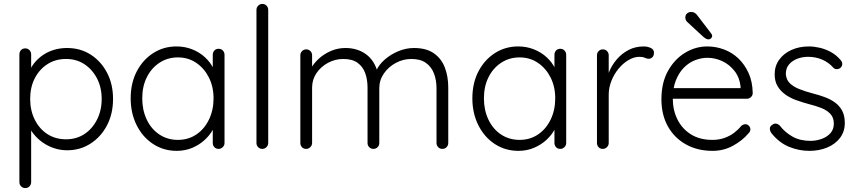

<svg xmlns="http://www.w3.org/2000/svg" viewBox="-20 -760 4376 980"><path d="M322 -515Q390 -515 442.5 -481.5Q495 -448 526 -389.5Q557 -331 557 -255Q557 -179 526 -120Q495 -61 442 -27Q389 7 323 7Q288 7 256.5 -3.5Q225 -14 199 -32Q173 -50 153 -74.5Q133 -99 121 -128L139 -141V170Q139 182 130.5 191Q122 200 109 200Q96 200 87.5 191Q79 182 79 170V-482Q79 -495 87 -504Q95 -513 109 -513Q122 -513 130.5 -504Q139 -495 139 -482V-374L125 -382Q135 -413 154.5 -437.5Q174 -462 200 -479.5Q226 -497 257 -506Q288 -515 322 -515ZM317 -459Q263 -459 222 -432.5Q181 -406 157.5 -360.5Q134 -315 134 -255Q134 -196 157.5 -149Q181 -102 222 -75.5Q263 -49 317 -49Q370 -49 410.5 -75.5Q451 -102 475 -149Q499 -196 499 -255Q499 -314 475 -360Q451 -406 410.5 -432.5Q370 -459 317 -459Z M1096 -511Q1109 -511 1117.5 -502Q1126 -493 1126 -480V-30Q1126 -18 1117 -9Q1108 0 1096 0Q1082 0 1074 -9Q1066 -18 1066 -30V-149L1083 -157Q1083 -129 1067.5 -100Q1052 -71 1025 -46Q998 -21 961.5 -5.5Q925 10 882 10Q815 10 761.5 -25Q708 -60 677.5 -121Q647 -182 647 -258Q647 -336 678 -395.5Q709 -455 762 -489Q815 -523 881 -523Q924 -523 961.5 -508Q999 -493 1027 -467Q1055 -441 1071 -407.5Q1087 -374 1087 -338L1066 -353V-480Q1066 -493 1074 -502Q1082 -511 1096 -511ZM888 -46Q941 -46 982 -73.5Q1023 -101 1046.5 -149.5Q1070 -198 1070 -258Q1070 -317 1046.5 -364Q1023 -411 982 -439Q941 -467 888 -467Q836 -467 794.5 -440Q753 -413 729.5 -366Q706 -319 706 -258Q706 -198 729 -149.5Q752 -101 793.5 -73.5Q835 -46 888 -46Z M1349 -30Q1349 -18 1340 -9Q1331 0 1319 0Q1306 0 1297.5 -9Q1289 -18 1289 -30V-710Q1289 -722 1298 -731Q1307 -740 1319 -740Q1332 -740 1340.5 -731Q1349 -722 1349 -710Z M1743 -515Q1805 -515 1849 -482.5Q1893 -450 1909 -386L1895 -382L1901 -400Q1914 -430 1944.5 -456.5Q1975 -483 2014 -499Q2053 -515 2093 -515Q2156 -515 2194.5 -488Q2233 -461 2250.5 -415.5Q2268 -370 2268 -313V-30Q2268 -18 2259.5 -9Q2251 0 2238 0Q2225 0 2216.5 -9Q2208 -18 2208 -30V-310Q2208 -351 2195 -385Q2182 -419 2154 -439Q2126 -459 2079 -459Q2038 -459 2000.5 -439Q1963 -419 1939.5 -385Q1916 -351 1916 -310V-30Q1916 -18 1907.5 -9Q1899 0 1886 0Q1873 0 1864.5 -9Q1856 -18 1856 -30V-313Q1856 -354 1844 -387Q1832 -420 1805 -439.5Q1778 -459 1732 -459Q1691 -459 1654.5 -439.5Q1618 -420 1595.5 -387Q1573 -354 1573 -313V-30Q1573 -18 1564 -9Q1555 0 1543 0Q1529 0 1521 -9Q1513 -18 1513 -30V-478Q1513 -490 1521.5 -499Q1530 -508 1543 -508Q1556 -508 1564.5 -499Q1573 -490 1573 -478V-385L1546 -348Q1549 -378 1565.5 -408Q1582 -438 1609 -462Q1636 -486 1670.5 -500.5Q1705 -515 1743 -515Z M2840 -511Q2853 -511 2861.5 -502Q2870 -493 2870 -480V-30Q2870 -18 2861 -9Q2852 0 2840 0Q2826 0 2818 -9Q2810 -18 2810 -30V-149L2827 -157Q2827 -129 2811.5 -100Q2796 -71 2769 -46Q2742 -21 2705.5 -5.5Q2669 10 2626 10Q2559 10 2505.5 -25Q2452 -60 2421.5 -121Q2391 -182 2391 -258Q2391 -336 2422 -395.5Q2453 -455 2506 -489Q2559 -523 2625 -523Q2668 -523 2705.5 -508Q2743 -493 2771 -467Q2799 -441 2815 -407.5Q2831 -374 2831 -338L2810 -353V-480Q2810 -493 2818 -502Q2826 -511 2840 -511ZM2632 -46Q2685 -46 2726 -73.5Q2767 -101 2790.5 -149.5Q2814 -198 2814 -258Q2814 -317 2790.5 -364Q2767 -411 2726 -439Q2685 -467 2632 -467Q2580 -467 2538.5 -440Q2497 -413 2473.5 -366Q2450 -319 2450 -258Q2450 -198 2473 -149.5Q2496 -101 2537.5 -73.5Q2579 -46 2632 -46Z M3057 0Q3043 0 3035 -9Q3027 -18 3027 -30V-478Q3027 -490 3035.5 -499Q3044 -508 3057 -508Q3070 -508 3078.5 -499Q3087 -490 3087 -478V-328L3072 -325Q3075 -360 3089.5 -394.5Q3104 -429 3129 -458Q3154 -487 3188.5 -505Q3223 -523 3266 -523Q3284 -523 3301 -515.5Q3318 -508 3318 -491Q3318 -476 3310 -468Q3302 -460 3291 -460Q3282 -460 3271.5 -465Q3261 -470 3244 -470Q3216 -470 3188 -453.5Q3160 -437 3137 -409Q3114 -381 3100.5 -346.5Q3087 -312 3087 -277V-30Q3087 -18 3078 -9Q3069 0 3057 0Z M3617 10Q3540 10 3481 -23Q3422 -56 3389 -115Q3356 -174 3356 -253Q3356 -338 3389.5 -398Q3423 -458 3476.5 -490.5Q3530 -523 3590 -523Q3634 -523 3675.5 -507.5Q3717 -492 3749 -461.5Q3781 -431 3801 -387Q3821 -343 3822 -285Q3822 -273 3813 -264.5Q3804 -256 3792 -256H3391L3379 -310H3773L3760 -298V-318Q3755 -365 3729 -398Q3703 -431 3666.5 -448Q3630 -465 3590 -465Q3560 -465 3528.5 -453Q3497 -441 3471.5 -415.5Q3446 -390 3430 -350.5Q3414 -311 3414 -257Q3414 -198 3438 -150Q3462 -102 3507 -74Q3552 -46 3616 -46Q3650 -46 3678 -56Q3706 -66 3727.5 -82.5Q3749 -99 3763 -117Q3774 -126 3784 -126Q3795 -126 3802.5 -118Q3810 -110 3810 -100Q3810 -88 3800 -79Q3770 -43 3722 -16.5Q3674 10 3617 10ZM3596 -559Q3589 -559 3582.5 -563Q3576 -567 3571 -571L3492 -644Q3486 -649 3482 -655.5Q3478 -662 3478 -670Q3478 -684 3487 -691.5Q3496 -699 3508 -699Q3519 -699 3527 -693.5Q3535 -688 3539 -682L3607 -593Q3615 -584 3615 -577Q3615 -570 3609.5 -564.5Q3604 -559 3596 -559Z M3917 -81Q3909 -93 3909.5 -104.5Q3910 -116 3922 -123Q3930 -130 3940.5 -129Q3951 -128 3960 -119Q3987 -84 4025.5 -62.5Q4064 -41 4117 -41Q4145 -41 4172.5 -50.5Q4200 -60 4218 -79.5Q4236 -99 4236 -129Q4236 -160 4218 -179Q4200 -198 4171.5 -209Q4143 -220 4111 -228Q4077 -237 4045 -248.5Q4013 -260 3988.5 -277.5Q3964 -295 3949 -320Q3934 -345 3934 -381Q3934 -423 3957 -455Q3980 -487 4019.5 -505Q4059 -523 4109 -523Q4134 -523 4163 -516.5Q4192 -510 4220 -495Q4248 -480 4270 -454Q4279 -445 4279 -433.5Q4279 -422 4269 -413Q4261 -407 4250.5 -407Q4240 -407 4233 -415Q4209 -442 4176 -456Q4143 -470 4105 -470Q4076 -470 4050.5 -460.5Q4025 -451 4008 -432Q3991 -413 3991 -382Q3993 -353 4011.5 -335Q4030 -317 4060.5 -305Q4091 -293 4129 -283Q4161 -275 4190.5 -264Q4220 -253 4242.5 -236.5Q4265 -220 4278.5 -195Q4292 -170 4292 -132Q4292 -88 4267.5 -56Q4243 -24 4202 -7Q4161 10 4111 10Q4057 10 4006.5 -11Q3956 -32 3917 -81Z"/></svg>

Font: Quicksand Light
Style: Regular
Weight: 400
Version: Version 3.004